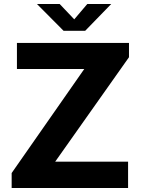

<svg xmlns="http://www.w3.org/2000/svg" viewBox="-20 -937 701 957"><path d="M38.1 -74.5 400.1 -593.2H64.4V-723H622.9V-651.8L255.1 -131.2H618.4V0H38.1ZM534.4 -917.1 404.6 -783.5H296.9L164.1 -917.1H277.4L350.1 -840.6L415.1 -917.1Z"/></svg>

Font: Public Sans VF
Style: Regular
Weight: 400
Designer: Pablo Impallari, Rodrigo Fuenzalida (Modified by Dan O. Williams and USWDS)
Version: Version 1.003